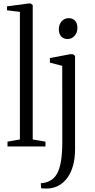

<svg xmlns="http://www.w3.org/2000/svg" viewBox="-20 -839 542 1100"><path d="M94 -40V-771L20 -780V-802.5L142.5 -819H156L167.5 -810V-40L240.5 -27.5V0H23V-27.5ZM253.5 241Q248 241 239.5 241Q231 241 224 240.5Q217 240 215.5 239L214 210.5Q220.5 211 237.2 207.5Q254 204 268.5 195.5Q291.5 183 306.8 156Q322 129 329.5 83.2Q337 37.5 337 -31.5L336.5 -462L266 -480V-506.5L382.5 -528.5H398L410 -519V16.5Q410 67 399 107.8Q388 148.5 367.2 177.8Q346.5 207 317.8 223.2Q289 239.5 253.5 241ZM366.5 -615.5Q345.5 -615.5 331.2 -629.8Q317 -644 317 -671.5Q317 -698.5 333.2 -716.8Q349.5 -735 373 -735H374Q395.5 -735 409.5 -721Q423.5 -707 423.5 -679.5Q423.5 -652 407.2 -633.8Q391 -615.5 367.5 -615.5Z"/></svg>

Font: Merriweather 96pt Light
Style: Regular
Weight: 300
Version: Version 2.100